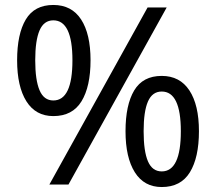

<svg xmlns="http://www.w3.org/2000/svg" viewBox="-20 -744 871 774"><path d="M195 -724Q269 -724 307 -665.5Q345 -607 345 -501Q345 -395 308.5 -335.5Q272 -276 195 -276Q124 -276 86.5 -335.5Q49 -395 49 -501Q49 -607 84 -665.5Q119 -724 195 -724ZM652 -714 256 0H179L575 -714ZM195 -662Q157 -662 139.5 -621.5Q122 -581 122 -501Q122 -421 139.5 -380Q157 -339 195 -339Q272 -339 272 -501Q272 -662 195 -662ZM632 -438Q705 -438 743.5 -379.5Q782 -321 782 -215Q782 -109 745.5 -49.5Q709 10 632 10Q561 10 523.5 -49.5Q486 -109 486 -215Q486 -321 521 -379.5Q556 -438 632 -438ZM632 -375Q594 -375 576.5 -335Q559 -295 559 -215Q559 -134 576.5 -93.5Q594 -53 632 -53Q709 -53 709 -215Q709 -375 632 -375Z"/></svg>

Font: Noto Sans Khojki
Style: Regular
Weight: 400
Designer: Monotype Design Team
Foundry: Monotype Imaging Inc.
Version: Version 2.003; ttfautohint (v1.8.4.7-5d5b)